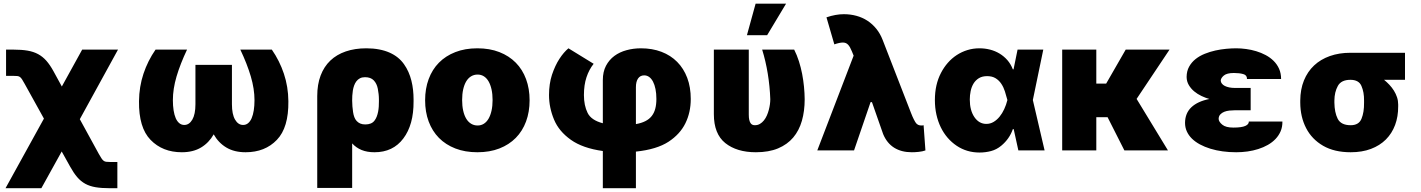

<svg xmlns="http://www.w3.org/2000/svg" viewBox="-20 -814 7688 1039"><path d="M217.7 -172.2 113.6 -360.1Q105.1 -375.7 99.4 -384.4Q93.8 -393.1 87.9 -397.4Q82 -401.6 74.2 -402.5Q66.4 -403.4 53.3 -403.4H12.8V-545.5H53.3Q96.9 -545.5 129.3 -540Q161.6 -534.4 186.4 -521Q211.3 -507.5 231 -485.1Q250.7 -462.7 269.2 -429L314.6 -345.9L424.7 -545.5H618.6L411.9 -169L514.9 19.2Q523.4 34.1 529.1 42.8Q534.8 51.5 540.7 55.9Q546.5 60.4 554.2 61.4Q561.8 62.5 574.6 62.5H615.1V204.5H574.6Q529.8 204.5 497.9 199.2Q465.9 193.9 441.6 180.6Q417.3 167.3 397.9 144.7Q378.6 122.2 359.4 87.4L313.9 5.7L203.8 204.5H9.9Z M732.2 -266.3Q733 -344.8 756.4 -415Q779.8 -485.1 821.7 -545.5H992.2Q955.6 -468.4 935.5 -400.6Q915.5 -332.7 915.5 -272Q915.5 -241.8 919.4 -217Q923.3 -192.1 930.9 -174.5Q938.6 -157 950.3 -147.4Q962 -137.8 977.3 -137.8Q1003.9 -137.8 1020.8 -166.7Q1037.6 -195.7 1037.6 -250V-463.1H1235.1V-250Q1235.1 -195.7 1252 -166.7Q1268.8 -137.8 1295.5 -137.8Q1311.1 -137.8 1322.6 -147.4Q1334.2 -157 1341.8 -174.5Q1349.4 -192.1 1353.3 -217Q1357.2 -241.8 1357.2 -272Q1357.2 -332.7 1337.2 -400.6Q1317.1 -468.4 1280.5 -545.5H1451Q1492.9 -485.1 1516.3 -415Q1539.8 -344.8 1540.5 -266.3Q1542.3 -123.6 1478.3 -57.2Q1414.1 9.9 1308.9 9.9Q1247.5 9.9 1204.7 -15.8Q1161.9 -41.5 1136.4 -87Q1110.8 -41.5 1068 -15.8Q1025.2 9.9 963.8 9.9Q859.7 9.9 794.7 -57.2Q730.5 -123.2 732.2 -266.3Z M1696.7 203.1V-294Q1696.7 -356.9 1715 -405.2Q1733.3 -453.5 1767.6 -486.2Q1801.8 -518.8 1851.2 -535.7Q1900.6 -552.6 1962.4 -552.6Q2000 -552.6 2031.4 -546.5Q2062.9 -540.5 2088.1 -529.3Q2113.3 -518.1 2132.8 -502.3Q2152.3 -486.5 2166.2 -466.6Q2180.4 -446.7 2190.3 -424.2Q2200.3 -401.6 2206.3 -377.3Q2212.4 -353 2215.2 -327.4Q2218 -301.8 2218 -275.6V-265.6Q2218.8 -138.8 2162.6 -64.6Q2106.9 9.9 2006.4 9.9Q1966.6 9.9 1936.8 -2.3Q1907 -14.6 1885.7 -38V203.1ZM1885.7 -269.9Q1886 -253.6 1887.1 -238.1Q1888.1 -222.7 1890.6 -207.7Q1892.8 -192.8 1897.4 -180.4Q1902 -168 1910 -159.3Q1918 -150.6 1929.3 -145.6Q1940.7 -140.6 1956.7 -140.6Q1990.4 -140.6 2006 -160.5Q2013.8 -170.5 2018.6 -182.9Q2023.4 -195.3 2026.1 -209.2Q2028.8 -223 2029.7 -237.4Q2030.5 -251.8 2030.5 -265.6V-275.6Q2030.5 -290.5 2028.9 -304.7Q2027.3 -318.9 2024.5 -333.8Q2019.2 -361.5 2002.7 -378.9Q1986.2 -396.3 1955.3 -396.3Q1939.3 -396.3 1927.7 -390.3Q1916.2 -384.2 1908.6 -374.1Q1900.9 -364 1896.3 -351Q1891.7 -338.1 1889.4 -324Q1887.1 -310 1886.4 -296Q1885.7 -282 1885.7 -269.9Z M2280.5 -271.3Q2280.5 -334.2 2299.7 -386Q2318.9 -437.9 2355.3 -474.8Q2391.7 -511.7 2444.2 -532.1Q2496.8 -552.6 2563.2 -552.6Q2630 -552.6 2682.4 -532.1Q2734.7 -511.7 2771.1 -474.8Q2807.5 -437.9 2826.7 -386Q2845.9 -334.2 2845.9 -271.3Q2845.9 -208.5 2826.7 -156.6Q2807.5 -104.8 2771.1 -67.8Q2734.7 -30.9 2682.4 -10.5Q2630 9.9 2563.2 9.9Q2496.8 9.9 2444.2 -10.5Q2391.7 -30.9 2355.3 -67.8Q2318.9 -104.8 2299.7 -156.6Q2280.5 -208.5 2280.5 -271.3ZM2564.6 -134.9Q2583.5 -134.9 2598.4 -144.4Q2613.3 -153.8 2623.8 -171.7Q2634.2 -189.6 2639.9 -215.2Q2645.6 -240.8 2645.6 -272.7Q2645.6 -304.7 2639.9 -330.3Q2634.2 -355.8 2623.8 -373.8Q2613.3 -391.7 2598.4 -401.1Q2583.5 -410.5 2564.6 -410.5Q2545.1 -410.5 2529.5 -401.1Q2513.8 -391.7 2503 -373.8Q2492.2 -355.8 2486.5 -330.3Q2480.8 -304.7 2480.8 -272.7Q2480.8 -240.8 2486.5 -215.2Q2492.2 -189.6 2503 -171.7Q2513.8 -153.8 2529.5 -144.4Q2545.1 -134.9 2564.6 -134.9Z M2967 -409.4Q2984 -459.9 3007.3 -495.6Q3030.5 -531.2 3056.1 -552.6L3192.5 -468.8Q3167.6 -437.5 3153.8 -396Q3139.9 -354.4 3139.9 -299.7Q3139.9 -243.3 3159.8 -203.1Q3179.3 -163.4 3242.2 -147V-380.7Q3242.2 -425.4 3259.2 -457.9Q3276.3 -490.4 3304.7 -511.4Q3333.1 -532.3 3370.4 -542.4Q3407.7 -552.6 3448.2 -552.6Q3509.6 -552.6 3559.5 -533.6Q3609.4 -514.6 3644.5 -479Q3679.7 -443.5 3698.9 -392.8Q3718 -342 3718 -278.4Q3718 -205.6 3688.9 -146.7Q3659.8 -87.7 3598 -47.2Q3533.7 -5.3 3421.2 6.4V204.5H3242.2V3.2Q3132.8 -12.1 3069.2 -57.5Q3004.6 -103.3 2978.3 -166.5Q2951 -231.9 2951 -299.7Q2951 -360.1 2967 -409.4ZM3421.2 -142.4Q3451 -147.7 3472.1 -158.4Q3493.3 -169 3506.6 -185.9Q3519.9 -202.8 3525.9 -225.7Q3532 -248.6 3532 -278.4Q3532 -308.2 3527.2 -332Q3522.4 -355.8 3513.7 -372.3Q3505 -388.8 3492.9 -397.5Q3480.8 -406.2 3465.9 -406.2Q3444.6 -406.2 3432.9 -389.4Q3421.2 -372.5 3421.2 -342.3Z M3843 -196.4V-545.5H4032V-193.5Q4032 -177.2 4034.4 -166.2Q4036.9 -155.2 4041.2 -148.4Q4045.5 -141.7 4051.5 -139Q4057.5 -136.4 4064.6 -136.4Q4080.3 -136.4 4092.3 -143.5Q4104.4 -150.6 4113.8 -162.3Q4123.2 -174 4129.8 -188.9Q4136.4 -203.8 4140.4 -219.5Q4144.5 -235.1 4146.5 -250Q4148.4 -264.9 4148.4 -277Q4146 -346.2 4134.8 -415Q4123.6 -483.7 4104.4 -545.5H4277.7Q4292.6 -516 4303.3 -482.6Q4313.9 -449.2 4320.7 -414.4Q4327.4 -379.6 4330.8 -344.6Q4334.2 -309.7 4334.5 -277Q4334.5 -213.1 4319.4 -160.3Q4304.3 -107.6 4272.4 -69.8Q4240.4 -32 4190.3 -11Q4140.3 9.9 4070.3 9.9Q3967.3 9.9 3904.8 -39.8Q3843 -89.5 3843 -196.4ZM4068.9 -794H4233.7L4131.4 -623.6H4022Z M4599.4 -512.8 4590.2 -535.5Q4584.9 -548.3 4579.9 -557.4Q4574.9 -566.4 4569.2 -572.3Q4563.6 -578.1 4556.8 -581Q4550.1 -583.8 4541.2 -583.8Q4523.4 -583.8 4495 -573.9L4452.4 -720.2Q4502.5 -737.2 4546.2 -737.2Q4582.4 -737.2 4614.7 -728.3Q4647 -719.5 4674 -701.9Q4701 -684.3 4722.1 -658.2Q4743.3 -632.1 4756.4 -598L4909.8 -203.1Q4918 -181.8 4925.1 -168Q4932.2 -154.1 4937.1 -147.7Q4947.4 -134.9 4965.9 -134.9Q4974.8 -134.9 4978 -136.4L4987.9 0Q4980.5 2.8 4970.9 4.8Q4961.3 6.7 4951.5 7.8Q4941.8 8.9 4932 9.4Q4922.2 9.9 4914.1 9.9Q4858 9.9 4818.7 -14.7Q4779.5 -39.4 4759.2 -88.1L4698.5 -261.4H4691.1L4601.6 0H4402.7Z M5072.1 -419.4Q5087.7 -449.6 5109.2 -474.1Q5130.7 -498.6 5157.3 -516Q5183.9 -533.4 5215 -543Q5246.1 -552.6 5280.5 -552.6Q5310 -552.6 5337.7 -545.5Q5365.4 -538.4 5389.2 -524Q5413 -509.6 5431.5 -488.5Q5449.9 -467.3 5460.9 -438.9H5464.8L5486.5 -545.5H5625.7L5569.2 -272.7L5632.8 0H5490.8L5465.6 -115.1H5460.9Q5442.8 -62.5 5398.4 -25.6Q5373.2 -4.6 5343 3.4Q5312.9 11.4 5280.5 11.4Q5211.6 11.4 5157 -25.2Q5130 -43.3 5108.1 -68.5Q5086.3 -93.8 5071 -125.2Q5055.8 -156.6 5047.4 -193.7Q5039.1 -230.8 5039.1 -272.7Q5039.1 -356.5 5072.1 -419.4ZM5252.8 -180.4Q5278.1 -143.5 5317.5 -143.5Q5338.8 -143.5 5356.9 -154.3Q5375 -165.1 5389.4 -182.9Q5403.8 -200.6 5414.4 -223.7Q5425.1 -246.8 5431.1 -271.3L5431.5 -272.7L5431.1 -274.1Q5425.4 -296.5 5418.1 -319.2Q5410.9 -342 5398.6 -360.4Q5386.4 -378.9 5367.9 -390.4Q5349.4 -402 5321.7 -402Q5295.1 -402 5277 -390.8Q5258.9 -379.6 5248 -361.5Q5237.2 -343.4 5232.6 -320.8Q5228 -298.3 5228 -275.6Q5228 -217 5252.8 -180.4Z M5912.6 -545.5V-361.5H5965.9L6071.7 -545.5H6308.9L6130.7 -278.8L6300.4 0H6064.6L5973.7 -179.7H5912.6V0H5728V-545.5Z M6392.8 -149.1Q6393.1 -201.3 6427 -233.5Q6460.9 -265.6 6524.5 -278.4Q6503.9 -284.1 6482.1 -294.4Q6460.2 -304.7 6442.5 -319.4Q6424.7 -334.2 6413.2 -353.7Q6401.6 -373.2 6401.3 -397.7Q6401.6 -429.7 6415 -453.5Q6428.3 -477.3 6449.9 -494.5Q6471.6 -511.7 6499.5 -522.9Q6527.3 -534.1 6557 -540.7Q6586.6 -547.2 6615.9 -549.9Q6645.2 -552.6 6669.7 -552.6Q6695.3 -552.6 6723.2 -548.8Q6751.1 -545.1 6778.1 -536.9Q6805 -528.8 6829.4 -515.8Q6853.7 -502.8 6872.3 -484.4Q6891 -465.9 6901.8 -441.6Q6912.6 -417.3 6912.6 -386.4H6728Q6728.7 -407.3 6708.1 -413Q6697.1 -416.2 6684.5 -417.6Q6671.9 -419 6657 -419Q6619.3 -419 6603 -405.5Q6586.6 -391.7 6585.9 -377.8Q6586.3 -369 6592.2 -361.5Q6598 -354 6608.1 -348.9Q6618.3 -343.8 6632.3 -340.9Q6646.3 -338.1 6662.6 -338.1H6747.9V-217.3H6662.6Q6648.8 -217.3 6633.3 -215.7Q6617.9 -214.1 6604.9 -209Q6592 -203.8 6583.5 -194.6Q6574.9 -185.4 6574.6 -170.5Q6575.3 -154.8 6594.5 -139.2Q6613.3 -123.6 6654.1 -123.6Q6698.9 -123.6 6718.8 -132.5Q6738.6 -141.3 6737.9 -156.2H6919.7Q6920.1 -127.5 6910.2 -104Q6900.2 -80.6 6882.6 -62.1Q6865.1 -43.7 6841.1 -30Q6817.1 -16.3 6789.2 -7.5Q6761.4 1.4 6730.8 5.7Q6700.3 9.9 6669.7 9.9Q6592.7 9.9 6530.2 -9.2Q6498.9 -18.8 6473.5 -32.5Q6448.2 -46.2 6430.2 -63.7Q6412.3 -81.3 6402.5 -102.8Q6392.8 -124.3 6392.8 -149.1Z M7016.3 -258.5V-269.9Q7016.7 -330.6 7036.2 -378.6Q7055.8 -426.5 7091.1 -459.7Q7126.4 -492.9 7176.5 -510.7Q7226.6 -528.4 7287.6 -528.4H7583.1V-382.1H7469.8Q7484.7 -370 7498.6 -355.3Q7512.4 -340.6 7523.1 -323.5Q7533.7 -306.5 7540 -287.6Q7546.2 -268.8 7546.2 -248.6V-238.6Q7546.5 -183.2 7529.5 -137.6Q7512.4 -92 7479.6 -59.1Q7446.7 -26.3 7398.8 -8.2Q7350.9 9.9 7289.1 9.9Q7200.6 9.9 7139.9 -25.2Q7078.8 -60.7 7047.8 -121.1Q7016.7 -181.5 7016.3 -258.5ZM7201 -269.9V-258.5Q7201.7 -205.6 7218.8 -171.5Q7236.5 -136.4 7289.1 -136.4Q7333.5 -136.4 7347.7 -171.5Q7362.2 -206.3 7361.5 -258.5V-269.9Q7362.2 -315 7347.3 -349.1Q7333.1 -382.1 7287.6 -382.1Q7237.9 -382.1 7219.8 -349.1Q7201.3 -315.7 7201 -269.9Z"/></svg>

Font: Inter P Black
Style: Regular
Weight: 900
Designer: Rasmus Andersson
Foundry: rsms
Version: Version 3.018;git-588b23468